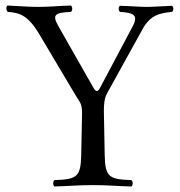

<svg xmlns="http://www.w3.org/2000/svg" viewBox="-20 -670 650 695"><path d="M359 -109 356 -267.7C356 -307.5 361.7 -321.5 368.6 -334L496.3 -565C524.3 -615.7 558.3 -622.7 603 -627C609 -633 609 -643 603 -649C573 -648 533 -645 510 -645C487 -645 454 -648 414 -649C408 -643 408 -633 414 -627C458.3 -624 483.3 -618.1 461 -576L342.1 -352C333.1 -335 326 -338 317.2 -354L191 -576C166.8 -618.6 181 -624 237 -627C243 -633 243 -644 237 -650C197 -649 159 -645 119 -645C80 -645 37 -649 7 -650C1 -644 2 -633 8 -627C50 -624 81.1 -615.4 121.7 -547L253.1 -326C270.6 -296.5 277 -296 277 -259L274 -109C272.4 -28 257 -21 177 -18C171 -12 171 -1 177 5C226 4 262.4 0 317 0C371.2 0 406 4 456 5C462 -1 462 -12 456 -18C376 -21 360.5 -28 359 -109Z"/></svg>

Font: Libertinus Serif Display
Style: Regular
Weight: 400
Designer: Philipp H. Poll
Foundry: Khaled Hosny
Version: Version 6.1